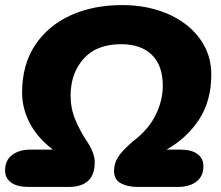

<svg xmlns="http://www.w3.org/2000/svg" viewBox="-26 -736 870 756"><path d="M87 0Q41 0 17.5 -17.5Q-6 -35 -6 -65Q-6 -105 22 -126Q50 -147 95 -147H182Q120 -195 90.5 -252.5Q61 -310 61 -371Q61 -481 112 -558Q163 -635 252 -675.5Q341 -716 455 -716Q528 -716 591.5 -697Q655 -678 703 -642Q751 -606 778.5 -555.5Q806 -505 806 -442Q806 -340 758.5 -266.5Q711 -193 630 -147H682Q728 -147 751.5 -129.5Q775 -112 775 -82Q775 -42 747.5 -21Q720 0 675 0H515Q476 0 449.5 -14.5Q423 -29 423 -63Q423 -92 438.5 -117Q454 -142 498 -180Q558 -225 586.5 -282.5Q615 -340 615 -398Q615 -478 572 -520Q529 -562 451 -562Q354 -562 303 -504.5Q252 -447 252 -359Q252 -309 270.5 -265Q289 -221 312 -186Q329 -162 338 -139.5Q347 -117 347 -98Q347 -47 320.5 -23.5Q294 0 246 0Z"/></svg>

Font: Nunito Black
Style: Italic
Weight: 900
Italic angle: -9°
Designer: Vernon Adams
Foundry: Vernon Adams
Version: Version 3.601; ttfautohint (v1.8.2.53-6de2)